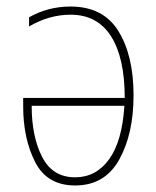

<svg xmlns="http://www.w3.org/2000/svg" viewBox="-20 -558 479 588"><path d="M69 -505V-477Q131 -513 196 -513Q278 -513 320 -447Q362 -381 362 -258H51V-232Q51 -134 87.5 -62Q124 10 210 10Q301 10 345 -69Q389 -148 389 -266Q389 -388 342.5 -463Q296 -538 196 -538Q127 -538 69 -505ZM210 -15Q141 -15 109 -77.5Q77 -140 77 -234H361Q354 -125 314 -70Q274 -15 210 -15Z"/></svg>

Font: Noto Sans Display SemiCondensed Thin
Style: Regular
Weight: 250
Width: 4
Designer: Monotype Design team
Foundry: Monotype Imaging Inc.
Version: 1.000